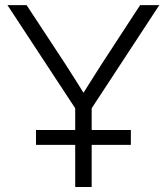

<svg xmlns="http://www.w3.org/2000/svg" viewBox="-20 -748 667 768"><path d="M280.8 0V-314.9L9.8 -727.5H86.4L242.7 -489.7Q261.2 -461.4 278.8 -433.1Q296.4 -404.8 314 -377Q331.5 -404.8 349.4 -433.1Q367.2 -461.4 385.3 -489.7L540.5 -727.5H617.2L346.7 -314.9V0ZM124 -168.5V-228H503.4V-168.5Z"/></svg>

Font: Inter Display Light
Style: Regular
Weight: 300
Designer: Rasmus Andersson
Foundry: rsms
Version: Version 4.000;git-a52131595